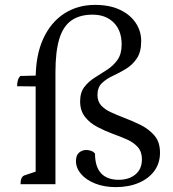

<svg xmlns="http://www.w3.org/2000/svg" viewBox="-20 -754 709 786"><path d="M454 12Q407 12 370 -2.5Q333 -17 312 -41.5Q291 -66 291 -95Q291 -118 303.5 -129Q316 -140 333 -140Q343 -140 353 -136.5Q363 -133 369 -125Q369 -72 393.5 -45Q418 -18 466 -18Q508 -18 534.5 -40Q561 -62 561 -102Q561 -133 544 -152Q527 -171 500 -183Q473 -195 442 -206Q410 -218 379 -234Q348 -250 328 -275.5Q308 -301 308 -339Q308 -375 325 -397.5Q342 -420 367.5 -436Q393 -452 418.5 -468.5Q444 -485 461 -509Q478 -533 478 -572Q478 -629 445.5 -661.5Q413 -694 359 -694Q306 -694 272 -670Q238 -646 222.5 -594Q207 -542 207 -459V0H64Q64 -30 80 -36L137 -55L126 -41V-414L140 -400L50 -401Q50 -415 53.5 -426.5Q57 -438 64 -443L143 -445L126 -431Q126 -528 157 -595.5Q188 -663 243 -698.5Q298 -734 369 -734Q429 -734 471 -714Q513 -694 535.5 -660.5Q558 -627 558 -586Q558 -541 540 -514.5Q522 -488 495.5 -472Q469 -456 442 -443.5Q415 -431 397 -413.5Q379 -396 379 -365Q379 -339 394 -322.5Q409 -306 433 -295Q457 -284 485 -273Q520 -260 554.5 -243Q589 -226 612 -199.5Q635 -173 635 -129Q635 -86 612 -54.5Q589 -23 548 -5.5Q507 12 454 12Z"/></svg>

Font: Pitagon Serif
Style: Regular
Weight: 400
Designer: Travis Tran
Foundry: Pitagon
Version: Version 1.000;gftools[0.9.26]